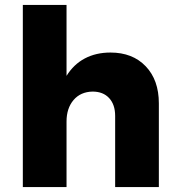

<svg xmlns="http://www.w3.org/2000/svg" viewBox="-20 -762 719 782"><path d="M627 -341V0H449V-290Q449 -336 424.5 -362.5Q400 -389 357 -389Q308 -388 279.5 -354.5Q251 -321 251 -267V0H73V-742H251V-453Q280 -500 325.5 -524Q371 -548 430 -548Q520 -548 573.5 -492Q627 -436 627 -341Z"/></svg>

Font: Montserrat arm2
Style: Bold
Weight: 700
Designer: Julieta Ulanovsky
Foundry: Julieta Ulanovsky
Version: Version 6.000